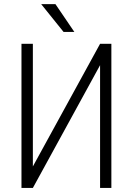

<svg xmlns="http://www.w3.org/2000/svg" viewBox="-20 -927 656 947"><path d="M473.6 -710.9H529.3V0H473.6V-605.5L142.1 0H85.9V-710.9H142.1V-106ZM346.7 -769.5H293.5L183.1 -906.7H253.4Z"/></svg>

Font: Roboto Condensed Light
Style: Regular
Weight: 300
Designer: Google
Version: Version 2.134; 2016